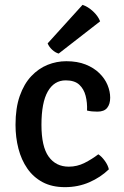

<svg xmlns="http://www.w3.org/2000/svg" viewBox="-20 -759 512 792"><path d="M339 -303Q340.5 -335.5 333.2 -363.8Q326 -392 306.8 -409.8Q287.5 -427.5 251 -427.5Q203.5 -427.5 177.2 -381.8Q151 -336 151 -244Q151 -154 180.8 -112.8Q210.5 -71.5 264 -71.5Q298 -71.5 328.8 -87Q359.5 -102.5 385.5 -122.5Q399 -114 412.2 -95.8Q425.5 -77.5 429 -60.5Q395 -27.5 348.5 -7.2Q302 13 248 13Q194.5 13 156 -7.5Q117.5 -28 92.8 -63.8Q68 -99.5 56 -146Q44 -192.5 44 -244Q44 -313.5 61.5 -363.2Q79 -413 109 -444.8Q139 -476.5 176.2 -491.5Q213.5 -506.5 253.5 -506.5Q299 -506.5 333 -493Q367 -479.5 389.8 -457.2Q412.5 -435 423.5 -408.5Q434.5 -382 434.5 -356Q434.5 -329.5 422 -314Q409.5 -298.5 382 -298.5Q369.5 -298.5 359.5 -299.5Q349.5 -300.5 339 -303ZM320.5 -739Q343 -731.5 363.8 -712.2Q384.5 -693 393 -671L222 -538Q208 -542 195.2 -553.8Q182.5 -565.5 176.5 -580Z"/></svg>

Font: Signika
Style: Regular
Weight: 400
Designer: Anna Giedry
Foundry: Anna Giedry
Version: Version 2.001